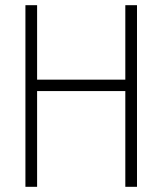

<svg xmlns="http://www.w3.org/2000/svg" viewBox="-20 -720 628 740"><path d="M78 -700V0H123V-369H463V0H508V-700H463V-413H123V-700Z"/></svg>

Font: Advent Pro
Style: Light
Weight: 300
Designer: Andreas Kalpakidis
Foundry: Andreas Kalpakidis
Version: Version 2.002 2007